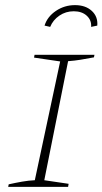

<svg xmlns="http://www.w3.org/2000/svg" viewBox="-20 -730 400 750"><path d="M12 0 14 -10Q41 -16 66.5 -20.5Q92 -25 116 -26L215 -490L113 -505L115 -516H349L347 -506Q315 -500 293.5 -496.5Q272 -493 246 -491L153 -26L248 -12L246 0ZM273 -710Q314 -710 338.5 -687.5Q363 -665 360 -630L336 -625Q338 -651 319 -668.5Q300 -686 268 -686Q237 -686 212 -669Q187 -652 176 -625L154 -630Q165 -665 198.5 -687.5Q232 -710 273 -710Z"/></svg>

Font: Piazzolla SC Thin
Style: Italic
Weight: 100
Italic angle: -11.3°
Designer: Juan Pablo del Peral
Foundry: Huerta Tipografica
Version: Version 1.330